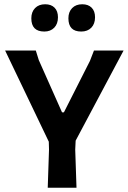

<svg xmlns="http://www.w3.org/2000/svg" viewBox="-20 -881 600 901"><path d="M192 -861Q220 -861 236 -845Q252 -829 252 -800Q252 -769 234.5 -751Q217 -733 188 -733Q127 -733 127 -795Q127 -825 144.5 -843Q162 -861 192 -861ZM366 -861Q394 -861 410 -845Q426 -829 426 -800Q426 -769 408.5 -751Q391 -733 361 -733Q301 -733 301 -795Q301 -825 318.5 -843Q336 -861 366 -861ZM560 -644 335 -221 333 -179 339 0H204L210 -179L209 -216L4 -644H148L162 -599L271 -354H280L402 -595L421 -644Z"/></svg>

Font: Alegreya Sans SC
Style: Bold
Weight: 700
Designer: Juan Pablo del Peral
Foundry: Huerta Tipografica
Version: Version 2.007